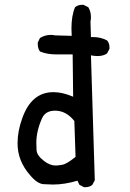

<svg xmlns="http://www.w3.org/2000/svg" viewBox="-20 -776 540 798"><path d="M335 2H329L310 -8L302 -25Q248 -9 200 -9Q188 -9 161.5 -10.5Q135 -12 105 -48Q53 -107 53 -180Q53 -231 72 -283Q110 -393 202 -393Q240 -393 284 -374L282 -550H211Q176 -550 146 -562Q137 -575 137 -592V-599L146 -618Q167 -631 191 -631Q200 -631 209 -629L278 -627L277 -657Q277 -712 292 -746Q304 -756 321 -756H327L347 -746Q358 -728 358 -705Q358 -696 356 -686L358 -622H366Q399 -622 425 -608Q435 -597 435 -579V-573L425 -554Q410 -543 385 -543Q373 -543 358 -546Q366 -269 369 -188.5Q372 -108 374 -27L364 -8Q353 2 335 2ZM212 -88Q219 -88 238 -91Q257 -94 294 -124Q292 -202 289 -273Q255 -316 209 -316Q169 -316 155 -285Q131 -232 131 -182Q131 -174 132 -152Q133 -130 163 -107Q187 -88 212 -88Z"/></svg>

Font: Xiaolai SC
Style: Regular
Weight: 400
Designer: Nozomi Seto 瀬戸のぞみ
Version: Version 3.11;December 4, 2020;FontCreator 13.0.0.2613 64-bit